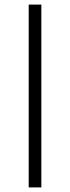

<svg xmlns="http://www.w3.org/2000/svg" viewBox="-20 -749 306 836"><path d="M105 67V-729H160V67Z"/></svg>

Font: Mona Sans ExtraLight Light
Style: Regular
Weight: 300
Version: Version 2.000